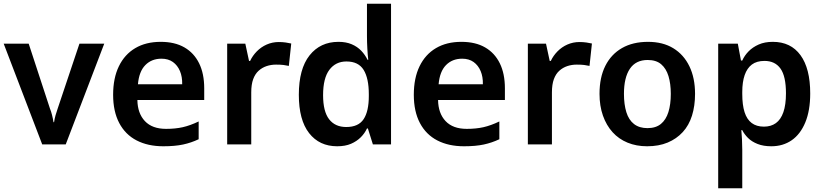

<svg xmlns="http://www.w3.org/2000/svg" viewBox="-20 -780 4445 1037"><path d="M208 0 0 -544H135L250 -193Q256 -179 261 -159Q266 -139 269 -120H272Q275 -140 280 -157.5Q285 -175 291 -192L409 -544H543L335 0Z M848 -554Q924 -554 976 -524Q1028 -494 1055.5 -438Q1083 -382 1083 -303V-240H722Q723 -168 762.5 -126Q802 -84 877 -84Q927 -84 967 -93Q1007 -102 1053 -124V-28Q1013 -9 969 0.5Q925 10 862 10Q779 10 718 -21.5Q657 -53 624 -115.5Q591 -178 591 -268Q591 -358 622 -422Q653 -486 710.5 -520Q768 -554 848 -554ZM852 -463Q799 -463 765 -428.5Q731 -394 725 -325H964Q965 -365 952 -396Q939 -427 914 -445Q889 -463 852 -463Z M1486 -553Q1505 -553 1523 -550.5Q1541 -548 1553 -545L1540 -424Q1527 -427 1511.5 -429Q1496 -431 1471 -431Q1444 -431 1420 -423Q1396 -415 1377 -398Q1358 -381 1347.5 -352.5Q1337 -324 1337 -281V0H1207V-544H1305L1325 -451H1331Q1344 -479 1367 -502.5Q1390 -526 1420.5 -539.5Q1451 -553 1486 -553Z M1801 10Q1705 10 1649.5 -61Q1594 -132 1594 -268Q1594 -408 1652 -481Q1710 -554 1808 -554Q1849 -554 1879.5 -541Q1910 -528 1931 -506Q1952 -484 1965 -457H1969Q1966 -482 1964 -517.5Q1962 -553 1962 -586V-760H2092V0H1994L1967 -86H1962Q1950 -60 1928.5 -38.5Q1907 -17 1876 -3.5Q1845 10 1801 10ZM1850 -94Q1916 -94 1944 -136.5Q1972 -179 1972 -261V-271Q1972 -357 1944 -402.5Q1916 -448 1851 -448Q1793 -448 1759 -403Q1725 -358 1725 -266Q1725 -178 1757.5 -136Q1790 -94 1850 -94Z M2472 -554Q2548 -554 2600 -524Q2652 -494 2679.5 -438Q2707 -382 2707 -303V-240H2346Q2347 -168 2386.5 -126Q2426 -84 2501 -84Q2551 -84 2591 -93Q2631 -102 2677 -124V-28Q2637 -9 2593 0.5Q2549 10 2486 10Q2403 10 2342 -21.5Q2281 -53 2248 -115.5Q2215 -178 2215 -268Q2215 -358 2246 -422Q2277 -486 2334.5 -520Q2392 -554 2472 -554ZM2476 -463Q2423 -463 2389 -428.5Q2355 -394 2349 -325H2588Q2589 -365 2576 -396Q2563 -427 2538 -445Q2513 -463 2476 -463Z M3110 -553Q3129 -553 3147 -550.5Q3165 -548 3177 -545L3164 -424Q3151 -427 3135.5 -429Q3120 -431 3095 -431Q3068 -431 3044 -423Q3020 -415 3001 -398Q2982 -381 2971.5 -352.5Q2961 -324 2961 -281V0H2831V-544H2929L2949 -451H2955Q2968 -479 2991 -502.5Q3014 -526 3044.5 -539.5Q3075 -553 3110 -553Z M3734 -273Q3734 -208 3717.5 -155.5Q3701 -103 3667.5 -66.5Q3634 -30 3586 -10Q3538 10 3475 10Q3417 10 3369.5 -9.5Q3322 -29 3288.5 -66Q3255 -103 3236.5 -155.5Q3218 -208 3218 -273Q3218 -362 3249.5 -424.5Q3281 -487 3339.5 -520.5Q3398 -554 3480 -554Q3560 -554 3616.5 -519.5Q3673 -485 3703.5 -422Q3734 -359 3734 -273ZM3350 -273Q3350 -216 3363 -174Q3376 -132 3404.5 -110Q3433 -88 3477 -88Q3522 -88 3549.5 -110.5Q3577 -133 3590 -174.5Q3603 -216 3603 -273Q3603 -328 3590.5 -369Q3578 -410 3551 -433Q3524 -456 3478 -456Q3414 -456 3382 -408.5Q3350 -361 3350 -273Z M4154 -554Q4251 -554 4303.5 -482Q4356 -410 4356 -275Q4356 -183 4329.5 -119Q4303 -55 4256 -22.5Q4209 10 4146 10Q4103 10 4071.5 -2.5Q4040 -15 4020 -35Q4000 -55 3989 -77H3984Q3986 -53 3987.5 -27Q3989 -1 3989 29V237H3859V-544H3965L3982 -453H3989Q4001 -480 4023 -502.5Q4045 -525 4077.5 -539.5Q4110 -554 4154 -554ZM4109 -451Q4067 -451 4041 -431.5Q4015 -412 4002 -374.5Q3989 -337 3989 -283V-273Q3989 -213 4001.5 -174Q4014 -135 4040 -115.5Q4066 -96 4106 -96Q4144 -96 4170.5 -115Q4197 -134 4211 -174Q4225 -214 4225 -276Q4225 -368 4195.5 -409.5Q4166 -451 4109 -451Z"/></svg>

Font: Noto Sans Hebrew Thin SemiBold
Style: Regular
Weight: 600
Version: Version 3.001